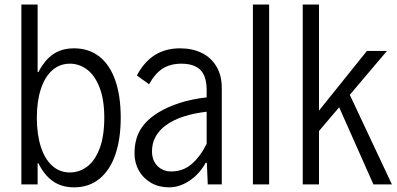

<svg xmlns="http://www.w3.org/2000/svg" viewBox="-20 -804 1729 837"><path d="M506.3 -291Q506.3 -200.2 483.4 -131.8Q460.4 -63.5 414.6 -25.4Q368.7 12.7 302.7 12.7Q249 12.7 211.2 -13.7Q173.3 -40 147.5 -92.3H144V0H73.2V-784.2H144V-489.7H147.5Q174.3 -542 211.7 -567.6Q249 -593.3 302.7 -593.3Q367.2 -593.3 412.8 -557.6Q458.5 -522 482.4 -454.1Q506.3 -386.2 506.3 -291ZM434.6 -291Q434.6 -370.1 413.8 -423.1Q393.1 -476.1 359.1 -501.2Q325.2 -526.4 284.7 -526.4Q240.2 -526.4 207.8 -497.6Q175.3 -468.8 158 -415.5Q140.6 -362.3 140.6 -291Q140.6 -218.3 158 -164.3Q175.3 -110.4 207.8 -81.3Q240.2 -52.2 284.7 -52.2Q325.7 -52.2 359.6 -77.4Q393.6 -102.5 414.1 -156.2Q434.6 -210 434.6 -291Z M946.8 -420.4V0H885.7L881.8 -94.2H876.5Q850.6 -46.4 806.9 -16.8Q763.2 12.7 717.3 12.7Q673.3 12.7 638.9 -6.8Q604.5 -26.4 585.4 -60.1Q566.4 -93.8 566.4 -134.3Q566.4 -195.8 591.8 -238.3Q617.2 -280.8 668.5 -312.5Q709.5 -337.9 763.4 -355.2Q817.4 -372.6 880.9 -379.4V-410.2Q880.9 -472.2 853.3 -499.3Q825.7 -526.4 771 -526.4Q721.7 -526.4 688 -504.2Q654.3 -481.9 629.9 -436.5L576.7 -475.1Q608.9 -535.2 655.3 -564.2Q701.7 -593.3 765.1 -593.3Q817.9 -593.3 858.9 -573.5Q899.9 -553.7 923.3 -514.6Q946.8 -475.6 946.8 -420.4ZM880.9 -177.7V-316.9Q827.1 -311 780.8 -296.1Q734.4 -281.2 701.7 -256.8Q673.3 -235.8 658 -207.5Q642.6 -179.2 642.6 -144.5Q642.6 -104.5 666.3 -80.6Q689.9 -56.6 726.6 -56.6Q779.3 -56.6 817.1 -90.3Q855 -124 880.9 -177.7Z M1082.5 -784.2H1153.3V0H1082.5Z M1607.9 0 1458.5 -336.4 1370.6 -232.9V0H1299.8V-784.2H1370.6V-321.8L1579.6 -582H1667L1504.9 -390.6L1688.5 0Z"/></svg>

Font: Decalotype Light
Style: Regular
Weight: 300
Designer: Alfredo Marco Pradil
Foundry: Alfredo Marco Pradil
Version: Version 1.0